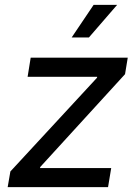

<svg xmlns="http://www.w3.org/2000/svg" viewBox="-20 -774 568 794"><path d="M11.7 0 22.9 -64.9 381.3 -452.6 381.8 -456.5H94.2L106.9 -535.6H508.3L497.1 -467.3L146.5 -83.5L145.5 -79.1H439.9L426.8 0ZM276.4 -619.1 367.2 -753.9H464.4L347.7 -619.1Z"/></svg>

Font: Inter 20pt
Style: Italic
Weight: 400
Italic angle: -9.3988°
Version: Version 4.001;git-66647c0bb